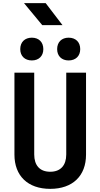

<svg xmlns="http://www.w3.org/2000/svg" viewBox="-20 -1193 640 1223"><path d="M249 -1033H378L271 -1173H133ZM417 -808C462 -808 491 -836 491 -880C491 -925 462 -953 417 -953C373 -953 344 -925 344 -880C344 -836 373 -808 417 -808ZM183 -808C227 -808 256 -836 256 -880C256 -925 227 -953 183 -953C138 -953 109 -925 109 -880C109 -836 138 -808 183 -808ZM300 10C443 10 528 -73 528 -208V-730H402V-209C402 -140 366 -99 300 -99C233 -99 198 -140 198 -209V-730H72V-208C72 -73 157 10 300 10Z"/></svg>

Font: JetBrains Mono
Style: Bold
Weight: 558
Monospace: yes
Designer: Philipp Nurullin, Konstantin Bulenkov
Foundry: JetBrains
Version: Version 2.305